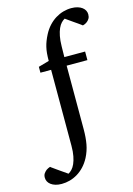

<svg xmlns="http://www.w3.org/2000/svg" viewBox="-238 -808 768 1108"><g transform="rotate(-15 146.0 -254.0)"><path d="M389.2 -676.8Q389.2 -661.6 383.1 -651.6Q377 -641.6 368.9 -635.5Q360.8 -629.4 353.3 -626.5Q345.7 -623.5 342.8 -623Q341.8 -624 334.7 -629.2Q327.6 -634.3 317.6 -641.4Q307.6 -648.4 296.1 -656.2Q284.7 -664.1 274.9 -671.1Q265.1 -678.2 258.3 -682.9Q251.5 -687.5 251 -688Q240.2 -682.1 230 -671.4Q219.7 -660.6 211.7 -642.6Q203.6 -624.5 198.5 -598.9Q193.4 -573.2 192.9 -538.1L191.9 -474.1H315.9V-422.9H191.9V-43Q191.9 6.3 184.8 45.2Q177.7 84 159.2 120.1Q144.5 147.9 125.2 168.5Q106 189 83.7 202.4Q61.5 215.8 37.4 222.4Q13.2 229 -11.2 229Q-32.7 229 -48.6 224.1Q-64.5 219.2 -75.4 210.9Q-86.4 202.6 -91.8 191.9Q-97.2 181.2 -97.2 168.9Q-97.2 153.3 -90.1 143.6Q-83 133.8 -74.7 127.4Q-64.9 120.6 -51.8 116.2Q-51.3 117.2 -46.9 120.4Q-42.5 123.5 -35.9 128.2Q-29.3 132.8 -21 138.9Q-12.7 145 -3.9 150.9Q15.6 165 41 182.1Q51.8 176.3 62.3 165.3Q72.8 154.3 80.8 136.2Q88.9 118.2 94 92Q99.1 65.9 99.1 30.8V-422.9H35.2V-458L99.1 -476.1Q99.1 -501 100.8 -520.8Q102.5 -540.5 106.7 -557.9Q110.8 -575.2 117.2 -591.6Q123.5 -607.9 132.8 -626Q147.5 -654.3 166.7 -675Q186 -695.8 208.3 -709.5Q230.5 -723.1 254.6 -730Q278.8 -736.8 303.2 -736.8Q324.2 -736.8 340.3 -731.9Q356.4 -727.1 367.4 -718.8Q378.4 -710.4 383.8 -699.7Q389.2 -689 389.2 -676.8Z"/></g></svg>

Font: Charis SIL Phon
Style: Regular
Weight: 400
Foundry: SIL International
Version: Version 5.000